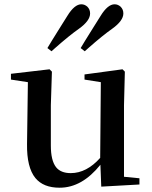

<svg xmlns="http://www.w3.org/2000/svg" viewBox="-20 -859 707 895"><path d="M258 16C328 16 391 -20 448 -91L452 11L630 1V-28L558 -35V-368L562 -525L551 -536L374 -512V-488L450 -476L447 -123C405 -76 359 -52 310 -52C279 -52 256 -61 241 -80C225 -101 217 -134 217 -181V-368L222 -525L211 -536L31 -515V-488L110 -476L106 -187C105 -115 118 -62 145 -29C170 1 207 16 258 16ZM220 -620C224 -623 230 -629 238 -636C281 -674 318 -704 348 -725C383 -750 400 -774 400 -796C400 -809 396 -819 387 -828C379 -835 370 -839 359 -839C338 -839 316 -821 294 -785C285 -770 271 -748 252 -718C229 -681 212 -654 201 -635ZM375 -620C379 -623 385 -629 393 -636C436 -674 473 -704 503 -725C538 -750 555 -774 555 -796C555 -809 551 -819 542 -828C534 -835 525 -839 514 -839C493 -839 471 -821 449 -785C440 -770 426 -748 407 -718C384 -681 367 -654 356 -635Z"/></svg>

Font: AllPunType SemiBold
Style: Regular
Weight: 600
Version: 1.0